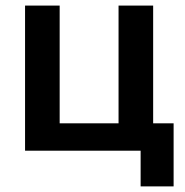

<svg xmlns="http://www.w3.org/2000/svg" viewBox="-20 -540 664 688"><path d="M483.9 127.9V0H69.8V-520H193.8V-98.1H404.8V-520H528.8V-98.1H602.1V127.9Z"/></svg>

Font: Fixel Text SemiBold
Style: Regular
Weight: 600
Width: 4
Designer: AlfaBravo + MacPaw
Foundry: Kyrylo Tkachov, Marchela Mozhyna, Serhii Makarenko, Maria Weinstein, Zakhar Kryvoshyya
Version: Version 1.211